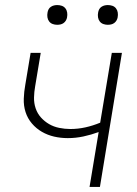

<svg xmlns="http://www.w3.org/2000/svg" viewBox="-20 -739 540 759"><path d="M334 0 370 -217Q340 -206 309.5 -199.5Q279 -193 248 -193Q220 -193 194 -199Q168 -205 145.5 -218Q123 -231 106 -251Q89 -271 81 -296Q73 -321 74 -349Q75 -377 80 -404L101 -530H141L119 -398Q115 -376 114.5 -353.5Q114 -331 121 -310.5Q128 -290 142 -274.5Q156 -259 174 -248.5Q192 -238 214 -233.5Q236 -229 258 -229Q288 -229 317.5 -235.5Q347 -242 376 -254L422 -530H462L375 0ZM406 -641Q397 -641 388.5 -644Q380 -647 374.5 -654Q369 -661 367.5 -670.5Q366 -680 368 -690Q369 -696 372 -702Q375 -708 381 -712Q387 -716 393.5 -717.5Q400 -719 406 -719Q416 -719 424.5 -716Q433 -713 438.5 -706Q444 -699 445.5 -689.5Q447 -680 445 -670Q444 -664 440.5 -658Q437 -652 431.5 -648Q426 -644 419.5 -642.5Q413 -641 406 -641ZM206 -641Q197 -641 188.5 -644Q180 -647 174.5 -654Q169 -661 167.5 -670.5Q166 -680 168 -690Q169 -696 172 -702Q175 -708 181 -712Q187 -716 193.5 -717.5Q200 -719 206 -719Q216 -719 224.5 -716Q233 -713 238.5 -706Q244 -699 245.5 -689.5Q247 -680 245 -670Q244 -664 240.5 -658Q237 -652 231.5 -648Q226 -644 219.5 -642.5Q213 -641 206 -641Z"/></svg>

Font: Iosevka Curly XLtObl
Style: Regular
Weight: 200
Italic angle: -9°
Monospace: yes
Designer: Belleve Invis
Foundry: Belleve Invis
Version: Version 11.1.0; ttfautohint (v1.8.3)